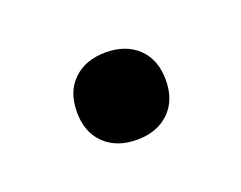

<svg xmlns="http://www.w3.org/2000/svg" viewBox="-38 -364 274 218"><g transform="rotate(-20 99.5 -255.5)"><path d="M99.6 -202.1Q75.2 -202.1 60.5 -216.3Q45.9 -230.5 45.9 -254.9Q45.9 -279.3 60.5 -293.5Q75.2 -307.6 99.6 -307.6Q124 -307.6 138.7 -293.5Q153.3 -279.3 153.3 -254.9Q153.3 -230.5 138.7 -216.3Q124 -202.1 99.6 -202.1Z"/></g></svg>

Font: Markazi Text
Style: Regular
Weight: 400
Designer: Borna Izadpanah (Arabic designer), Fiona Ross (Arabic design director) and Florian Runge (Latin designer)
Foundry: Borna Izadpanah and Florian Runge
Version: Version 1.000